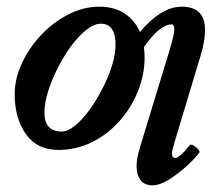

<svg xmlns="http://www.w3.org/2000/svg" viewBox="-20 -436 634 575"><path d="M155 13Q91 13 57.5 -34.5Q24 -82 24 -154Q24 -200 45.5 -246.5Q67 -293 103.5 -331.5Q140 -370 185 -393Q230 -416 277 -416Q323 -416 353.5 -395.5Q384 -375 399 -340Q463 -416 524 -416Q594 -416 594 -347Q594 -312 580 -267L503 -11Q495 15 495 23Q495 37 505 37Q518 37 548 -1Q551 -5 559 -0.5Q567 4 573 10.5Q579 17 577 21Q561 42 535.5 64.5Q510 87 484 103Q458 119 437 119Q412 119 400.5 103Q389 87 389 63Q389 51 391 38Q393 25 402 -4L487 -283Q502 -333 502 -347Q502 -363 494 -363Q459 -363 411 -295Q413 -280 413 -263Q413 -212 393 -162.5Q373 -113 338 -73.5Q303 -34 256 -10.5Q209 13 155 13ZM165 -42Q183 -42 205 -60Q227 -78 248 -107Q269 -136 287 -171Q305 -206 315.5 -240Q326 -274 326 -302Q326 -365 282 -365Q262 -365 238.5 -346.5Q215 -328 193 -298Q171 -268 153 -232.5Q135 -197 124 -162Q113 -127 113 -99Q113 -42 165 -42Z"/></svg>

Font: Junicode
Style: Bold Italic
Weight: 700
Italic angle: -11°
Designer: Peter S. Baker
Version: Version 2.100; ttfautohint (v1.8.4)